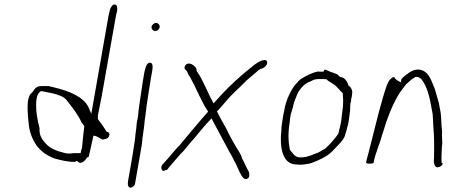

<svg xmlns="http://www.w3.org/2000/svg" viewBox="-20 -781 2093 879"><path d="M107 -310C105 -280 108 -244 111 -219C114 -177 128 -143 148 -114C168 -88 195 -68 231 -55C257 -48 292 -39 322 -40L332 -44L336 -42C350 -25 370 -45 379 -61L381 -60L386 -63C393 -90 398 -117 405 -148L408 -160L419 -158C430 -153 438 -148 449 -142C472 -146 479 -149 481 -166C480 -172 479 -175 472 -177H469C454 -201 445 -214 428 -236V-240V-250V-252C434 -282 440 -313 446 -343L510 -704C511 -712 513 -719 516 -729C519 -746 515 -759 508 -760H506C498 -764 485 -748 482 -730C480 -720 477 -712 476 -704L398 -260L385 -290C382 -297 378 -302 374 -308C339 -351 273 -371 202 -387H171C147 -387 142 -378 126 -356V-357C114 -347 109 -330 107 -310ZM146 -318 149 -337C152 -346 157 -360 170 -364C185 -360 202 -358 220 -354C245 -347 272 -341 287 -320C309 -291 337 -258 353 -221C356 -217 362 -209 366 -204L365 -196C362 -166 358 -138 356 -110V-109C355 -105 357 -105 352 -94L349 -80H317C311 -79 303 -78 296 -78C290 -78 284 -79 278 -80C238 -90 207 -101 184 -130C172 -145 159 -161 161 -194C152 -229 143 -271 146 -318Z M674 -659C672 -649 680 -639 692 -639C700 -639 709 -647 711 -656C713 -666 704 -676 694 -676C686 -676 675 -667 674 -659ZM640 -445C631 -395 625 -345 617 -295C615 -283 614 -271 613 -259L611 -243L606 -218C605 -202 603 -182 600 -165C600 -158 598 -149 598 -143L594 -117C589 -84 584 -51 578 -19L566 49C563 67 568 78 578 78C586 78 597 69 598 61L612 -19C618 -52 623 -83 629 -117L631 -135C632 -140 632 -146 632 -150L633 -152C635 -164 636 -180 639 -196C640 -208 642 -221 643 -233V-234C644 -242 645 -249 647 -261C647 -269 650 -279 650 -287V-288C657 -335 664 -383 672 -430L677 -457C681 -481 678 -494 666 -494C649 -494 643 -461 640 -445Z M719 -16C717 -12 720 -1 727 1C731 2 736 -1 739 -3H742C744 -3 745 -3 746 -5L753 -14C770 -35 787 -53 804 -73V-74C822 -89 832 -105 850 -126C880 -158 906 -195 938 -228L949 -239L954 -228C975 -187 1000 -144 1021 -103V-102H1022C1029 -85 1042 -69 1050 -49C1063 -28 1072 0 1084 20C1090 31 1105 50 1119 31C1121 28 1122 25 1121 23V21C1122 17 1121 10 1119 5C1110 -10 1102 -29 1094 -45L1088 -56V-57C1082 -79 1066 -98 1054 -120C1041 -144 1028 -165 1015 -194L1010 -203C1001 -219 991 -236 983 -252L973 -272C975 -274 982 -278 983 -281V-282H984C993 -292 1005 -306 1016 -319C1045 -354 1081 -383 1108 -412L1123 -425C1133 -434 1147 -445 1155 -452C1159 -457 1167 -463 1174 -466H1177C1187 -469 1199 -479 1200 -484L1201 -486C1208 -496 1200 -511 1186 -505H1182C1167 -501 1147 -487 1133 -475C1121 -465 1098 -447 1087 -437C1047 -403 1004 -360 968 -319L958 -308L952 -319C928 -362 909 -416 883 -452C880 -456 879 -458 879 -466C878 -473 860 -490 846 -490C839 -490 836 -489 831 -485C824 -478 823 -468 827 -464C836 -456 839 -450 842 -440C852 -428 860 -407 869 -393V-392C888 -354 909 -304 933 -270C894 -227 861 -185 823 -141C814 -130 805 -120 798 -111L796 -110C776 -89 757 -63 734 -39C727 -31 720 -24 720 -21ZM933 -342Z M1272 -223C1269 -206 1268 -193 1268 -183V-182C1260 -111 1271 -28 1337 -28H1338C1355 -26 1369 -27 1384 -30H1385C1403 -32 1414 -38 1432 -45C1467 -61 1488 -72 1512 -100C1532 -121 1549 -135 1559 -159L1560 -164C1564 -173 1566 -183 1569 -195C1570 -201 1573 -208 1574 -213L1577 -231C1579 -240 1579 -249 1581 -261C1582 -272 1584 -282 1583 -289V-291C1584 -297 1584 -302 1584 -308L1585 -310L1587 -316C1587 -318 1587 -323 1588 -328V-329C1590 -335 1592 -343 1592 -351V-353C1595 -365 1589 -376 1581 -386H1577C1571 -405 1560 -426 1541 -428H1539C1536 -430 1534 -430 1531 -434C1524 -443 1519 -443 1502 -449C1481 -455 1467 -467 1464 -460L1461 -453H1441L1438 -454C1409 -449 1383 -435 1357 -419C1349 -413 1342 -405 1334 -395H1333C1311 -368 1290 -323 1282 -280V-279C1278 -261 1275 -244 1272 -223ZM1311 -256V-257C1314 -267 1317 -277 1321 -290C1323 -304 1330 -324 1336 -337C1346 -368 1371 -399 1403 -409C1406 -410 1415 -417 1427 -418C1431 -419 1438 -419 1442 -419H1457C1461 -419 1466 -419 1473 -418H1475C1480 -412 1484 -410 1492 -405L1512 -392C1513 -392 1517 -388 1518 -387C1523 -381 1528 -377 1535 -369C1539 -364 1544 -359 1549 -355L1550 -340C1552 -320 1551 -294 1547 -269V-267C1545 -256 1544 -245 1543 -234L1540 -215C1539 -209 1537 -205 1537 -203V-202C1534 -193 1533 -184 1530 -173L1529 -169C1513 -146 1490 -119 1468 -100C1464 -98 1460 -96 1454 -92L1436 -82H1435C1428 -79 1422 -77 1417 -75C1399 -67 1373 -58 1347 -61H1346C1337 -63 1332 -68 1328 -70C1321 -78 1315 -86 1308 -94L1307 -96C1300 -130 1298 -172 1306 -219C1307 -233 1309 -246 1311 -256ZM1432 -45Z M1656 -35C1660 -33 1666 -31 1672 -32H1675C1676 -32 1685 -32 1690 -35C1699 -83 1718 -119 1729 -162L1735 -180C1752 -239 1775 -297 1802 -343C1813 -363 1828 -379 1839 -395L1865 -418H1866C1869 -420 1876 -426 1883 -429H1886C1891 -429 1892 -428 1893 -428H1896C1899 -425 1903 -424 1908 -420C1936 -386 1948 -333 1956 -284L1961 -257V-256C1962 -238 1963 -219 1964 -201C1968 -156 1968 -109 1967 -60L1966 -42C1967 -28 1972 -16 1982 -15C1995 -15 2005 -23 2007 -33V-34H2002C2000 -56 2002 -84 2003 -108L2005 -126C2005 -142 2002 -160 2004 -180C1999 -210 2002 -248 1995 -278L1989 -310C1983 -331 1977 -351 1971 -373C1955 -409 1947 -446 1913 -459C1889 -469 1862 -457 1846 -443C1842 -440 1838 -438 1836 -436L1825 -427C1824 -426 1821 -422 1818 -419L1815 -404L1802 -411C1795 -415 1793 -418 1789 -421V-424C1789 -424 1786 -428 1779 -428C1769 -422 1757 -409 1753 -395L1752 -394C1723 -310 1702 -218 1678 -124L1667 -81C1664 -67 1659 -54 1657 -42ZM1735 -180V-181Z"/></svg>

Font: Scribbler
Style: HLIta
Weight: 100
Designer: Mew Too
Foundry: Cannot Into Space Fonts
Version: Version 1.001